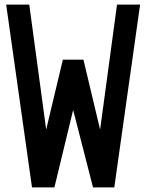

<svg xmlns="http://www.w3.org/2000/svg" viewBox="-20 -820 640 840"><path d="M120 0 7 -800H108L182 -253L255 -559H345L418 -253L492 -800H593L480 0H387L300 -339L218 0Z"/></svg>

Font: Victor Mono
Style: Bold
Weight: 700
Monospace: yes
Designer: Rune Bjørnerås
Version: Version 1.561;gftools[0.9.30]